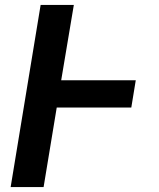

<svg xmlns="http://www.w3.org/2000/svg" viewBox="-20 -755 640 775"><path d="M23 0 144 -735H278L227 -431H528L510 -321H209L156 0Z"/></svg>

Font: Iosevka SS04 XBd Ex Obl
Style: Regular
Weight: 800
Width: 7
Italic angle: -9°
Monospace: yes
Designer: Belleve Invis
Foundry: Belleve Invis
Version: Version 19.0.0; ttfautohint (v1.8.4)